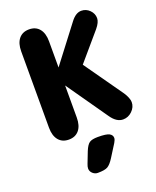

<svg xmlns="http://www.w3.org/2000/svg" viewBox="-153 -695 820 1012"><g transform="rotate(-20 257.0 -189.5)"><path d="M213 -365V-512Q213 -557 192.5 -582Q172 -607 135 -607Q98 -607 77.5 -582Q57 -557 57 -512V-84Q57 -39 77.5 -14Q98 11 135 11Q172 11 192.5 -14Q213 -39 213 -84V-264L373 -35Q403 9 440 9Q469 9 491 -12.5Q513 -34 513 -62Q513 -73 507 -88Q501 -103 491 -118L338 -335L468 -487Q493 -517 493 -540Q493 -566 473.5 -585.5Q454 -605 427 -605Q396 -605 368 -568ZM207 102 183 164Q180 171 178.5 177.5Q177 184 177 189Q177 205 189.5 216.5Q202 228 218 228Q257 228 273.5 218.5Q290 209 309 179L353 109Q362 94 362 84Q362 68 346 59Q330 50 282 50Q249 50 234.5 60Q220 70 207 102Z"/></g></svg>

Font: Beiruti Black
Style: Regular
Weight: 900
Designer: Arlette Boutros
Foundry: Boutros
Version: Version 1.41